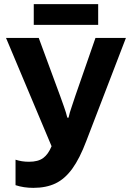

<svg xmlns="http://www.w3.org/2000/svg" viewBox="-20 -897 628 927"><path d="M141 10Q94 10 55 -3V-126Q70 -121 86 -118.5Q102 -116 120 -116Q164 -116 188.5 -134Q213 -152 229 -191L9 -714H167L271 -432Q278 -412 288.5 -383Q299 -354 305 -329H311Q316 -353 326 -381Q336 -409 344 -435L441 -714H588L397 -217Q365 -132 329 -82.5Q293 -33 248 -11.5Q203 10 141 10ZM454 -877V-777H143V-877Z"/></svg>

Font: Noto Sans SemiCondensed
Style: Bold
Weight: 700
Width: 4
Designer: Monotype Design Team
Foundry: Monotype Imaging Inc.
Version: Version 2.013; ttfautohint (v1.8.4.7-5d5b)